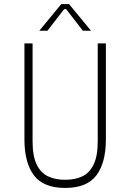

<svg xmlns="http://www.w3.org/2000/svg" viewBox="-20 -913 640 943"><path d="M460 -218V-700H500V-228Q500 -114 453.5 -52Q407 10 300 10Q193 10 146.5 -52Q100 -114 100 -228V-700H140V-218Q140 -147 160 -105.5Q180 -64 215.5 -47Q251 -30 300 -30Q349 -30 384.5 -47Q420 -64 440 -105.5Q460 -147 460 -218ZM173 -762 281 -893H319L427 -762H387L305 -868H295L213 -762Z"/></svg>

Font: Fliege Mono Thin
Style: Regular
Weight: 100
Version: Version 0.020;Glyphs 3.3 (3306)